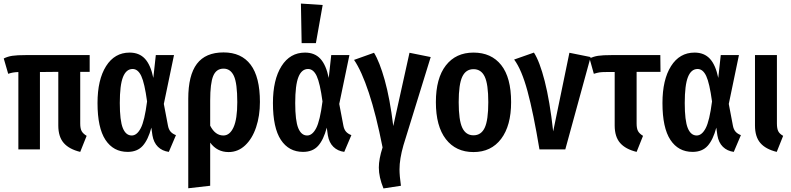

<svg xmlns="http://www.w3.org/2000/svg" viewBox="-20 -838 4439 1077"><path d="M430 -435V-145Q430 -117 438 -102.5Q446 -88 466 -76L430 14Q368 -1 337.5 -36Q307 -71 307 -134V-435L204 -434V0H83V-434Q64 -433 52.5 -431Q41 -429 26 -424L1 -510Q23 -521 49 -525Q75 -529 126 -529H483V-435Z M840 -401 854 -529H956L899 -255L922 -134Q926 -112 937 -99.5Q948 -87 967 -80L927 14Q890 9 866 -14.5Q842 -38 835 -79L829 -122Q811 -54 780.5 -20Q750 14 696 14Q616 14 571.5 -53.5Q527 -121 527 -260Q527 -391 575 -467Q623 -543 707 -543Q761 -543 793 -508.5Q825 -474 840 -401ZM652 -260Q652 -161 669 -119.5Q686 -78 719 -78Q748 -78 769.5 -119Q791 -160 805 -269Q791 -372 772.5 -411.5Q754 -451 724 -451Q688 -451 670 -406Q652 -361 652 -260Z M1438 -266Q1438 -188 1416.5 -124Q1395 -60 1355 -22.5Q1315 15 1262 15Q1198 15 1159 -38V204L1036 218V-284Q1036 -416 1084.5 -480Q1133 -544 1234 -544Q1334 -544 1386 -475Q1438 -406 1438 -266ZM1311 -265Q1311 -371 1292 -412Q1273 -453 1234 -453Q1193 -453 1176 -412Q1159 -371 1159 -274V-133Q1187 -78 1233 -78Q1269 -78 1290 -124Q1311 -170 1311 -265Z M1824 -401 1838 -529H1940L1883 -255L1906 -134Q1910 -112 1921 -99.5Q1932 -87 1951 -80L1911 14Q1874 9 1850 -14.5Q1826 -38 1819 -79L1813 -122Q1795 -54 1764.5 -20Q1734 14 1680 14Q1600 14 1555.5 -53.5Q1511 -121 1511 -260Q1511 -391 1559 -467Q1607 -543 1691 -543Q1745 -543 1777 -508.5Q1809 -474 1824 -401ZM1636 -260Q1636 -161 1653 -119.5Q1670 -78 1703 -78Q1732 -78 1753.5 -119Q1775 -160 1789 -269Q1775 -372 1756.5 -411.5Q1738 -451 1708 -451Q1672 -451 1654 -406Q1636 -361 1636 -260ZM1790 -810 1752 -596H1672L1668 -818Z M2186 -131 2277 -542 2396 -518 2243 -23Q2221 54 2221 112Q2221 148 2229 204L2131 219Q2105 155 2105 102Q2105 54 2126 -11Q2090 -194 2049 -317.5Q2008 -441 1966 -502L2078 -542Q2109 -492 2138 -389Q2167 -286 2186 -131Z M2847 -265Q2847 -133 2791 -59Q2735 15 2636 15Q2537 15 2481 -57.5Q2425 -130 2425 -265Q2425 -399 2481 -471Q2537 -543 2636 -543Q2736 -543 2791.5 -473Q2847 -403 2847 -265ZM2553 -265Q2553 -164 2573 -121.5Q2593 -79 2636 -79Q2679 -79 2699 -121.5Q2719 -164 2719 -265Q2719 -366 2699 -408Q2679 -450 2636 -450Q2593 -450 2573 -407.5Q2553 -365 2553 -265Z M3083 -101 3174 -542 3293 -518 3151 0H3006Q2972 -205 2939 -326.5Q2906 -448 2864 -504L2975 -543Q3007 -494 3035.5 -383Q3064 -272 3083 -101Z M3587 -76 3551 14Q3489 -1 3458.5 -36Q3428 -71 3428 -134V-434H3382Q3356 -434 3343 -432Q3330 -430 3311 -424L3287 -510Q3309 -521 3335 -525Q3361 -529 3412 -529H3684L3685 -435H3551V-145Q3551 -117 3559 -102.5Q3567 -88 3587 -76Z M4009 -401 4023 -529H4125L4068 -255L4091 -134Q4095 -112 4106 -99.5Q4117 -87 4136 -80L4096 14Q4059 9 4035 -14.5Q4011 -38 4004 -79L3998 -122Q3980 -54 3949.5 -20Q3919 14 3865 14Q3785 14 3740.5 -53.5Q3696 -121 3696 -260Q3696 -391 3744 -467Q3792 -543 3876 -543Q3930 -543 3962 -508.5Q3994 -474 4009 -401ZM3821 -260Q3821 -161 3838 -119.5Q3855 -78 3888 -78Q3917 -78 3938.5 -119Q3960 -160 3974 -269Q3960 -372 3941.5 -411.5Q3923 -451 3893 -451Q3857 -451 3839 -406Q3821 -361 3821 -260Z M4338 -145Q4338 -117 4345.5 -102Q4353 -87 4373 -76L4337 14Q4275 -1 4245 -36Q4215 -71 4215 -134V-529H4338Z"/></svg>

Font: Fira Sans Compressed Medium
Style: Regular
Weight: 500
Width: 1
Designer: bBox Type GmbH & Carrois Corporate GbR & Edenspiekermann AG
Foundry: bBox Type GmbH & Carrois Corporate GbR & Edenspiekermann AG
Version: Version 4.301